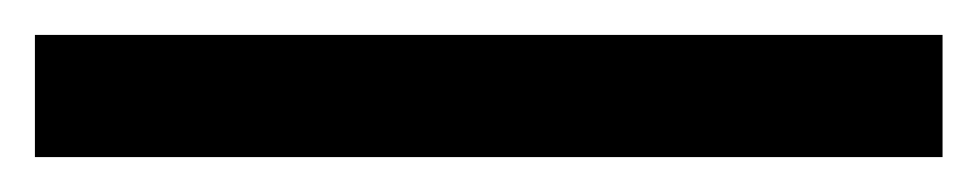

<svg xmlns="http://www.w3.org/2000/svg" viewBox="-20 70 560 110"><path d="M0 90H520V160H0Z"/></svg>

Font: CyStack Display
Style: Regular
Weight: 400
Designer: Weizhong Zhang
Foundry: 本地遙控
Version: Version 1.000;Glyphs 3.1.2 (3151)